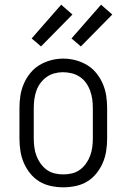

<svg xmlns="http://www.w3.org/2000/svg" viewBox="-20 -791 540 819"><path d="M250 8Q224 8 197.5 2.5Q171 -3 148.5 -16.5Q126 -30 109 -51Q92 -72 81.5 -96.5Q71 -121 67 -147.5Q63 -174 63 -200V-330Q63 -357 67 -383Q71 -409 81.5 -433.5Q92 -458 109 -479Q126 -500 148.5 -513.5Q171 -527 197 -534Q223 -541 250 -541Q277 -541 303 -534Q329 -527 351.5 -513.5Q374 -500 391 -479Q408 -458 418.5 -433.5Q429 -409 433 -383Q437 -357 437 -330V-200Q437 -174 433 -147.5Q429 -121 418.5 -96.5Q408 -72 391 -51Q374 -30 351.5 -16.5Q329 -3 302.5 2.5Q276 8 250 8ZM250 -47Q269 -47 287.5 -51.5Q306 -56 321 -67Q336 -78 347 -93.5Q358 -109 364.5 -126.5Q371 -144 373.5 -162.5Q376 -181 376 -200V-330Q376 -349 373.5 -367.5Q371 -386 364.5 -404Q358 -422 347 -437.5Q336 -453 320 -463.5Q304 -474 285.5 -478.5Q267 -483 248 -483Q230 -483 211.5 -478Q193 -473 178 -462Q163 -451 152 -436Q141 -421 135 -403.5Q129 -386 126.5 -367.5Q124 -349 124 -330V-200Q124 -181 126.5 -162.5Q129 -144 135.5 -126.5Q142 -109 153 -93.5Q164 -78 179 -67Q194 -56 212.5 -51.5Q231 -47 250 -47ZM325 -593 285 -627 411 -771 459 -729ZM155 -593 115 -627 241 -771 289 -729Z"/></svg>

Font: Iosevka Slab Light
Style: Regular
Weight: 300
Monospace: yes
Designer: Belleve Invis
Foundry: Belleve Invis
Version: Version 11.1.0; ttfautohint (v1.8.3)